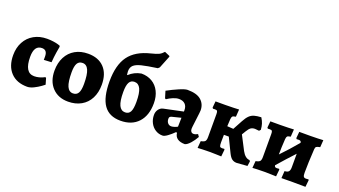

<svg xmlns="http://www.w3.org/2000/svg" viewBox="-62 -1270 3194 1810"><g transform="rotate(20 1535.0 -365.0)"><path d="M19 -224Q19 -299 50 -356.5Q81 -414 137.5 -446Q194 -478 268 -478Q304 -478 333 -473.5Q362 -469 379 -464Q396 -459 400 -457L404 -447Q401 -434 393.5 -386Q386 -338 382 -284L306 -280V-314Q306 -379 253 -379Q175 -379 175 -264Q175 -104 272 -104Q296 -104 319 -110Q342 -116 356.5 -123Q371 -130 375 -132L384 -128L402 -66Q402 -65 373 -44Q344 -23 308.5 -5.5Q273 12 244 12Q138 12 78.5 -51Q19 -114 19 -224Z M435 -220Q435 -298 465.5 -356.5Q496 -415 551.5 -446.5Q607 -478 681 -478Q784 -478 842 -417Q900 -356 900 -246Q900 -168 870 -109.5Q840 -51 784 -19.5Q728 12 654 12Q554 12 494.5 -51Q435 -114 435 -220ZM740 -196Q740 -291 720.5 -334.5Q701 -378 661 -378Q625 -378 608.5 -350Q592 -322 592 -261Q592 -164 611.5 -120.5Q631 -77 671 -77Q707 -77 723.5 -105Q740 -133 740 -196Z M1421 -250Q1421 -127 1357 -57.5Q1293 12 1179 12Q1066 12 1011.5 -65Q957 -142 957 -302Q957 -467 1023 -557Q1089 -647 1233 -682Q1286 -695 1309.5 -706.5Q1333 -718 1354 -742L1405 -720L1408 -713L1358 -588L1343 -574Q1238 -559 1186 -546Q1134 -533 1111 -511.5Q1088 -490 1088 -451Q1088 -437 1091 -417L1096 -415Q1146 -462 1216 -474Q1277 -474 1323.5 -446.5Q1370 -419 1395.5 -368Q1421 -317 1421 -250ZM1262 -205Q1262 -295 1242 -336.5Q1222 -378 1181 -378Q1146 -378 1129.5 -348.5Q1113 -319 1113 -252Q1113 -161 1133 -119Q1153 -77 1194 -77Q1230 -77 1246 -106.5Q1262 -136 1262 -205Z M1721 -63 1711 -67Q1680 -36 1649.5 -14Q1619 8 1600 8Q1561 8 1528.5 -12.5Q1496 -33 1477.5 -69Q1459 -105 1459 -148Q1459 -180 1476 -203.5Q1493 -227 1520 -233L1714 -274V-288Q1714 -327 1692 -348.5Q1670 -370 1630 -370Q1604 -370 1572 -356.5Q1540 -343 1514 -325L1504 -330L1483 -399Q1538 -429 1595 -453.5Q1652 -478 1677 -478Q1771 -478 1814.5 -439Q1858 -400 1858 -338Q1858 -324 1848 -246Q1847 -234 1842 -197Q1837 -160 1837 -145Q1837 -128 1846 -117.5Q1855 -107 1870 -107Q1889 -107 1912 -120L1928 -97Q1908 -60 1879 -27Q1850 6 1826 12Q1779 12 1752 -7Q1725 -26 1721 -63ZM1710 -121 1712 -211 1621 -188Q1609 -185 1604 -178.5Q1599 -172 1599 -160Q1599 -135 1612.5 -118.5Q1626 -102 1648 -102Q1661 -102 1678.5 -107.5Q1696 -113 1710 -121Z M2459 -45 2452 3 2346 11Q2318 11 2298.5 -3.5Q2279 -18 2261 -55L2192 -197H2143Q2142 -172 2142 -121Q2142 -91 2147 -81.5Q2152 -72 2169 -72Q2178 -72 2183.5 -73Q2189 -74 2191 -74L2196 -67L2189 3Q2176 3 2142 1.5Q2108 0 2078 0Q2038 0 2001.5 1.5Q1965 3 1952 4L1958 -66Q1990 -72 2000 -84Q2010 -96 2010 -126V-357Q2010 -380 2004.5 -387Q1999 -394 1982 -394L1962 -393L1955 -402L1961 -466H2059Q2098 -466 2139 -467.5Q2180 -469 2196 -470L2191 -396Q2165 -392 2158 -385Q2151 -378 2149 -356Q2147 -333 2145 -284L2207 -280L2259 -376Q2280 -415 2300.5 -435Q2321 -455 2348 -463Q2375 -471 2418 -473Q2436 -444 2444 -418.5Q2452 -393 2454 -360L2441 -346Q2409 -350 2400 -350Q2374 -350 2358 -338.5Q2342 -327 2324 -297L2301 -259L2374 -118Q2390 -88 2410 -72Q2430 -56 2451 -56Z M3036 -75 3040 -68 3033 1 2909 0 2792 1 2797 -71Q2826 -72 2837.5 -85Q2849 -98 2849 -129V-264Q2774 -184 2694 -92Q2696 -80 2701.5 -76Q2707 -72 2719 -72Q2728 -72 2733.5 -73Q2739 -74 2741 -74L2746 -67L2739 3Q2726 3 2692 1.5Q2658 0 2628 0Q2588 0 2551.5 1.5Q2515 3 2502 4L2508 -66Q2540 -72 2550 -84Q2560 -96 2560 -126V-357Q2560 -380 2554.5 -387Q2549 -394 2532 -394L2512 -393L2505 -402L2511 -466H2609Q2648 -466 2689 -467.5Q2730 -469 2746 -470L2741 -396Q2715 -392 2708 -385Q2701 -378 2699 -356Q2693 -268 2693 -200Q2773 -283 2848 -373Q2847 -385 2840.5 -389.5Q2834 -394 2822 -394L2801 -393L2795 -402L2801 -466H2914Q2949 -466 2987.5 -467.5Q3026 -469 3041 -470L3036 -398Q3008 -393 2999 -386Q2990 -379 2989 -359Q2980 -213 2980 -121Q2980 -94 2986.5 -83.5Q2993 -73 3011 -73Q3020 -73 3027 -74Q3034 -75 3036 -75Z"/></g></svg>

Font: Alegreya ExtraBold
Style: Regular
Weight: 800
Designer: Juan Pablo del Peral
Foundry: Huerta Tipografica
Version: Version 2.007; ttfautohint (v1.6)